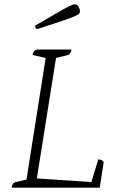

<svg xmlns="http://www.w3.org/2000/svg" viewBox="-20 -871 569 891"><path d="M34 0Q36 -22 53 -26L103 -38L192 -602L131 -616Q134 -637 152 -641H312Q308 -618 293 -615L240 -602L151 -43L404 -26L436 -131Q457 -131 461 -117L443 0ZM153 -736Q148 -736 145.5 -741Q143 -746 143 -752Q216 -795 253 -816Q290 -837 305 -844Q320 -851 326 -851Q339 -851 345 -839.5Q351 -828 351 -818Q351 -812 346.5 -807Q342 -802 324 -794.5Q306 -787 265.5 -773Q225 -759 153 -736Z"/></svg>

Font: Petrona ExtraLight
Style: Italic
Weight: 200
Italic angle: -9°
Designer: Ringo R. Seeber
Foundry: Ringo R. Seeber
Version: Version 2.001; ttfautohint (v1.8.3)